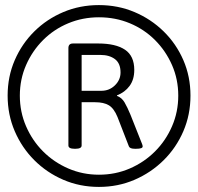

<svg xmlns="http://www.w3.org/2000/svg" viewBox="-20 -730 779 755"><path d="M369 -710Q444 -710 509 -682.5Q574 -655 623.5 -606.5Q673 -558 701 -493.5Q729 -429 729 -354Q729 -279 701 -214Q673 -149 623.5 -100Q574 -51 509 -23Q444 5 369 5Q294 5 229 -23Q164 -51 115 -100Q66 -149 38 -214Q10 -279 10 -354Q10 -429 38 -493.5Q66 -558 115 -606.5Q164 -655 229 -682.5Q294 -710 369 -710ZM369 -662Q305 -662 248.5 -638.5Q192 -615 149.5 -572.5Q107 -530 82.5 -474Q58 -418 58 -354Q58 -290 82.5 -233.5Q107 -177 149.5 -134.5Q192 -92 248.5 -67.5Q305 -43 369 -43Q434 -43 490.5 -67.5Q547 -92 589.5 -134.5Q632 -177 656.5 -233.5Q681 -290 681 -354Q681 -418 656.5 -474Q632 -530 589.5 -572.5Q547 -615 490.5 -638.5Q434 -662 369 -662ZM366 -559Q435 -559 471.5 -534.5Q508 -510 508 -455Q508 -417 489.5 -392Q471 -367 440 -355V-353Q459 -346 470 -327Q481 -308 493 -279L539 -163Q540 -160 540.5 -158Q541 -156 541 -154Q541 -145 516 -145H510Q491 -145 487 -154L442 -270Q428 -304 408 -316Q388 -328 354 -328H301V-158Q301 -145 277 -145H273Q249 -145 249 -158V-541Q249 -559 267 -559ZM375 -514H301V-373H379Q410 -373 432 -394.5Q454 -416 454 -445Q454 -481 432 -497.5Q410 -514 375 -514Z"/></svg>

Font: Asap VF Beta
Style: Regular
Weight: 400
Designer: Pablo Cosgaya
Foundry: Pablo Cosgaya
Version: Version 1.007